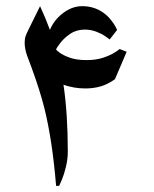

<svg xmlns="http://www.w3.org/2000/svg" viewBox="-20 -603 501 623"><path d="M391 -435 353 -346Q329 -329 306 -322.5Q283 -316 257 -316Q220 -316 186 -328Q200 -233 200 -111Q200 -87 194 -62Q188 -37 181 -20.5Q174 -4 172 0H162Q150 -147 124 -252Q110 -308 83 -382Q78 -395 74.5 -405Q71 -415 68 -422Q60 -445 60 -464Q60 -477 63 -485.5Q66 -494 73 -508L110 -583Q128 -544 142 -506Q155 -538 184.5 -560.5Q214 -583 247 -583Q285 -583 315 -562Q329 -552 339 -539.5Q349 -527 354 -518Q359 -509 360 -506L336 -475Q333 -477 322 -485Q311 -493 293 -500Q275 -507 255 -507Q228 -507 207.5 -493Q187 -479 174.5 -462Q162 -445 162 -443Q162 -441 173 -432.5Q184 -424 206 -416Q228 -408 261 -408Q292 -408 315.5 -416Q339 -424 353.5 -433.5Q368 -443 368 -444Z"/></svg>

Font: Katibeh
Style: Regular
Weight: 400
Designer: Arabic design by Kourosh Beigpour, Latin design by Eduardo Tunni, engineering by Lasse Fister
Version: Version 1.0010g